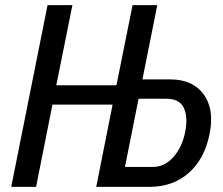

<svg xmlns="http://www.w3.org/2000/svg" viewBox="-20 -731 873 751"><path d="M578.6 -78.1Q624 -78.1 658.2 -116.7Q692.4 -155.3 704.1 -213.9Q715.8 -272.5 699.2 -308.6Q682.1 -344.7 631.8 -344.7H522L468.8 -78.1ZM647 -420.4Q733.4 -420.4 776.4 -362.3Q819.3 -304.2 799.8 -207Q780.3 -109.4 718.3 -54.7Q656.7 0 563 0H356.4L420.4 -321.8H185.1L121.1 0H23.9L166 -710.9H263.2L200.2 -397.5H435.5L498.5 -710.9H595.2L537.1 -420.4Z"/></svg>

Font: RobotoCondensed-Italic
Style: Italic
Weight: 400
Designer: Google
Version: Version 1.200311; 2013